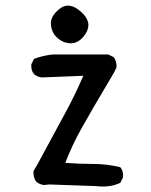

<svg xmlns="http://www.w3.org/2000/svg" viewBox="-20 -664 540 685"><path d="M323.2 0 156.2 -5.9 136.7 -3.9Q121.1 -5.9 109.4 -15.6Q97.7 -31.2 99.6 -53.7L113.3 -77.1Q169.9 -182.6 208 -252Q246.1 -321.3 277.3 -393.6L128.9 -387.7Q113.3 -389.6 101.6 -399.4Q89.8 -413.1 91.8 -434.6L101.6 -454.1Q132.8 -465.8 168 -469.7H366.2L385.7 -460Q397.5 -444.3 395.5 -422.9L385.7 -403.3Q299.8 -258.8 268.1 -201.2Q236.3 -143.6 212.9 -83Q261.7 -79.1 312 -79.1Q362.3 -79.1 409.2 -67.4Q420.9 -53.7 418.9 -31.2L409.2 -11.7Q372.1 5.9 323.2 0ZM220.7 -510.7Q197.3 -514.6 179.7 -533.7Q162.1 -552.7 161.6 -580.6Q161.1 -608.4 194.3 -633.8Q227.5 -659.2 269.5 -621.6Q311.5 -584 285.2 -543.5Q258.8 -502.9 220.7 -510.7Z"/></svg>

Font: JasonHandwriting2
Style: Regular
Weight: 400
Version: Version 1.05.10